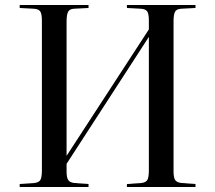

<svg xmlns="http://www.w3.org/2000/svg" viewBox="-20 -750 863 770"><path d="M59 0V-12L117 -16Q136 -18 142 -28.5Q148 -39 148 -67V-668Q148 -694 141.5 -704Q135 -714 115 -715L59 -718V-730H335V-718L277 -715Q259 -714 253 -702.5Q247 -691 247 -664V-125L577 -632V-668Q577 -694 570.5 -704Q564 -714 544 -715L489 -718V-730H764V-718L707 -715Q688 -714 682 -703Q676 -692 676 -664V-63Q676 -38 682.5 -28Q689 -18 709 -16L764 -12V0H489V-12L546 -16Q565 -18 571 -28.5Q577 -39 577 -67V-602L247 -93V-63Q247 -38 253.5 -28Q260 -18 279 -16L335 -12V0Z"/></svg>

Font: Display Regular
Style: Regular
Weight: 400
Designer: Latin by Veronika Burian and Jose Scaglione. Greek by Irene Vlachou. Cyrillic by Vera Evstafieva.
Foundry: TypeTogether
Version: Version 3.002